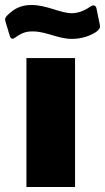

<svg xmlns="http://www.w3.org/2000/svg" viewBox="-56 -750 421 770"><path d="M331 -623C344 -633 347 -641 344 -652L331 -716C328 -730 317 -731 307 -724C290 -712 263 -697 232 -697C186 -697 132 -730 70 -730C24 -730 -2 -712 -25 -690C-39 -677 -36 -670 -33 -660L-17 -607C-12 -592 -5 -592 6 -600C31 -618 48 -624 75 -624C131 -624 175 -594 233 -594C273 -594 310 -608 331 -623ZM245 -517H50V0H245Z"/></svg>

Font: United Sans Black
Style: Regular
Weight: 900
Designer: Pablo Impallari, Rodrigo Fuenzalida (Modified by Dan O. Williams)
Version: Version 1.000;PS 001.000;hotconv 1.0.88;makeotf.lib2.5.64775